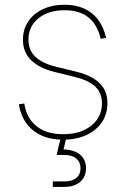

<svg xmlns="http://www.w3.org/2000/svg" viewBox="-20 -563 518 788"><path d="M238.8 10.3Q188 10.3 149.7 -7.3Q111.3 -24.9 87.9 -57.4Q64.5 -89.8 57.1 -134.8L79.6 -138.2Q88.9 -78.6 129.6 -45.4Q170.4 -12.2 238.8 -12.2Q311 -12.2 354.7 -47.4Q398.4 -82.5 398.4 -139.2Q398.4 -181.6 371.3 -207.3Q344.2 -232.9 291 -246.1L204.6 -267.6Q140.6 -283.2 107.4 -316.2Q74.2 -349.1 74.2 -399.9Q74.2 -442.9 95.9 -475.1Q117.7 -507.3 156.2 -525.4Q194.8 -543.5 245.6 -543.5Q291 -543.5 325.4 -527.8Q359.9 -512.2 382.6 -482.2Q405.3 -452.1 415.5 -407.7L393.1 -403.8Q379.9 -461.9 343 -491.5Q306.2 -521 245.6 -521Q178.7 -521 137.7 -487.8Q96.7 -454.6 96.7 -399.9Q96.7 -357.4 124.8 -330.3Q152.8 -303.2 208.5 -289.6L295.9 -268.1Q356.4 -252.9 388.7 -221.7Q420.9 -190.4 420.9 -139.2Q420.9 -94.7 397.9 -61Q375 -27.3 334 -8.5Q293 10.3 238.8 10.3ZM196.8 204.1V181.6H244.6Q275.9 181.6 293.2 167.2Q310.5 152.8 310.5 127.4Q310.5 102.5 293.2 87.6Q275.9 72.8 241.2 72.8H212.4L231.9 -9.3H252.9V0L240.7 50.3Q284.2 51.3 308.6 71.8Q333 92.3 333 127.4Q333 162.6 309.1 183.3Q285.2 204.1 244.6 204.1Z"/></svg>

Font: Inter 20pt Thin
Style: Regular
Weight: 250
Version: Version 4.001;git-66647c0bb